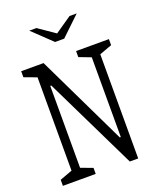

<svg xmlns="http://www.w3.org/2000/svg" viewBox="-168 -1045 956 1149"><g transform="rotate(-20 310.0 -471.0)"><path d="M30.5 -38.5 121.5 -72 110 -45V-685L121.5 -658L30.5 -691.5V-730H173L449.5 -156H456V-691L468.5 -659L380.5 -692.5V-731H589.5V-692.5L498.5 -659L510 -686V0H456.5L170.5 -588H164V-40L148.5 -72L239.5 -38.5V0H30.5ZM281 -825H339L461 -941.5H415.5L310 -869L204.5 -941.5H159Z"/></g></svg>

Font: Monaspace Xenon Var
Style: Regular
Weight: 400
Designer: Riley Cran and the Lettermatic Team
Version: Version 1.000 (Monaspace Xenon Var)